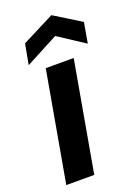

<svg xmlns="http://www.w3.org/2000/svg" viewBox="-148 -846 662 910"><g transform="rotate(-20 183.0 -390.5)"><path d="M121 -554H262L164 0H23ZM348 -595 215 -682 50 -595 69 -698 232 -781 366 -698Z"/></g></svg>

Font: SVN-Poppins SemiBold
Style: Italic
Weight: 600
Italic angle: -10°
Designer: Ninad Kale (Devanagari), Jonny Pinhorn (Latin)
Foundry: Indian Type Foundry
Version: Version 3.002 2017; ttfautohint (v1.8.3)